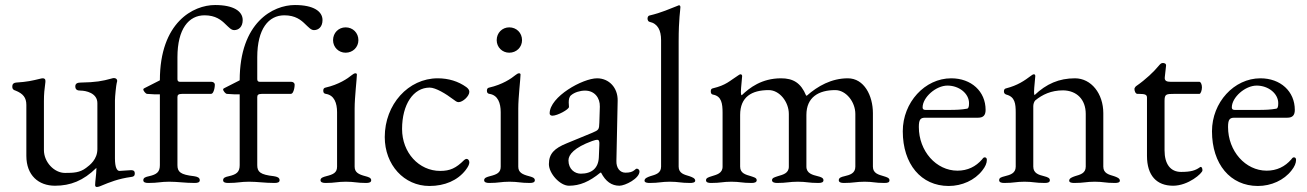

<svg xmlns="http://www.w3.org/2000/svg" viewBox="-20 -726 5209 765"><path d="M366 19C372 19 382 15 386 13C415 1 451 -14 503 -21C511 -22 517 -24 517 -35C517 -47 509 -48 502 -48C492 -48 466 -45 456 -45C446 -45 438 -59 438 -95V-326C438 -342 443 -388 445 -395C446 -399 447 -402 447 -404C447 -411 441 -415 434 -415C431 -415 427 -414 424 -413C388 -403 362 -398 301 -397C290 -397 280 -394 280 -382C280 -368 289 -365 301 -365C321 -365 368 -356 368 -315V-132C368 -91 338 -68 323 -57C298 -38 273 -37 239 -37C196 -37 155 -80 155 -128V-323C155 -353 157 -369 161 -400C162 -411 157 -414 151 -414C148 -414 147 -414 143 -413C106 -404 89 -400 44 -397C36 -396 29 -393 29 -381C29 -370 35 -367 42 -365C72 -353 85 -337 85 -308V-105C85 -27 134 14 199 14C261 14 312 -6 364 -57V-51C364 -34 359 -2 359 11C359 16 361 19 366 19Z M551 -370C551 -363 561 -353 565 -352C586 -350 604 -350 617 -350V-68C617 -41 605 -31 574 -24C560 -21 551 -18 551 -8C551 0 558 3 571 3C611 3 619 -2 654 -2C689 -2 716 3 756 3C769 3 776 0 776 -8C776 -18 767 -22 753 -24C699 -30 687 -41 687 -68V-339C687 -347 690 -352 706 -352H821C824 -352 828 -355 830 -360C834 -368 836 -380 836 -389C836 -395 830 -400 823 -400H698C692 -400 687 -402 687 -410V-498C687 -611 732 -665 795 -665C839 -665 862 -646 879 -629C892 -617 901 -606 913 -606C931 -606 947 -619 947 -646C947 -681 911 -706 837 -706C750 -706 617 -637 617 -406L558 -376C556 -375 551 -373 551 -370Z M869 -370C869 -363 879 -353 883 -352C904 -350 922 -350 935 -350V-68C935 -41 923 -31 892 -24C878 -21 869 -18 869 -8C869 0 876 3 889 3C929 3 937 -2 972 -2C1007 -2 1034 3 1074 3C1087 3 1094 0 1094 -8C1094 -18 1085 -22 1071 -24C1017 -30 1005 -41 1005 -68V-339C1005 -347 1008 -352 1024 -352H1139C1142 -352 1146 -355 1148 -360C1152 -368 1154 -380 1154 -389C1154 -395 1148 -400 1141 -400H1016C1010 -400 1005 -402 1005 -410V-498C1005 -611 1050 -665 1113 -665C1157 -665 1180 -646 1197 -629C1210 -617 1219 -606 1231 -606C1249 -606 1265 -619 1265 -646C1265 -681 1229 -706 1155 -706C1068 -706 935 -637 935 -406L876 -376C874 -375 869 -373 869 -370Z M1357 -516C1386 -516 1408 -538 1408 -566C1408 -595 1386 -617 1357 -617C1329 -617 1307 -595 1307 -566C1307 -538 1329 -516 1357 -516ZM1277 3C1316 3 1323 -2 1358 -2C1393 -2 1401 3 1439 3C1452 3 1459 0 1459 -8C1459 -18 1447 -21 1436 -24C1409 -31 1393 -39 1393 -62V-294C1393 -339 1402 -413 1402 -429C1402 -432 1400 -434 1396 -434C1392 -434 1387 -431 1382 -427C1365 -413 1330 -389 1277 -377C1271 -376 1268 -372 1268 -365C1268 -357 1271 -353 1278 -352C1312 -347 1323 -315 1323 -279V-62C1323 -38 1308 -31 1280 -24C1269 -21 1257 -18 1257 -8C1257 0 1265 3 1277 3Z M1691 15C1752 15 1803 -7 1835 -48C1845 -61 1850 -71 1850 -79C1850 -87 1845 -93 1839 -93C1836 -93 1832 -91 1829 -88C1797 -56 1773 -45 1734 -45C1649 -45 1582 -118 1582 -212C1582 -310 1627 -377 1692 -377C1716 -377 1757 -352 1786 -330C1794 -324 1800 -319 1807 -319C1824 -319 1850 -343 1850 -360C1850 -367 1846 -373 1838 -379C1806 -402 1767 -414 1724 -414C1607 -414 1513 -310 1513 -180C1513 -69 1590 15 1691 15Z M2009 -516C2038 -516 2060 -538 2060 -566C2060 -595 2038 -617 2009 -617C1981 -617 1959 -595 1959 -566C1959 -538 1981 -516 2009 -516ZM1929 3C1968 3 1975 -2 2010 -2C2045 -2 2053 3 2091 3C2104 3 2111 0 2111 -8C2111 -18 2099 -21 2088 -24C2061 -31 2045 -39 2045 -62V-294C2045 -339 2054 -413 2054 -429C2054 -432 2052 -434 2048 -434C2044 -434 2039 -431 2034 -427C2017 -413 1982 -389 1929 -377C1923 -376 1920 -372 1920 -365C1920 -357 1923 -353 1930 -352C1964 -347 1975 -315 1975 -279V-62C1975 -38 1960 -31 1932 -24C1921 -21 1909 -18 1909 -8C1909 0 1917 3 1929 3Z M2247 14C2290 14 2328 -2 2372 -38H2375C2393 -3 2417 14 2448 14C2471 14 2528 -15 2528 -43C2528 -49 2523 -54 2517 -54C2515 -54 2513 -53 2509 -49C2500 -41 2489 -38 2472 -38C2450 -38 2435 -57 2436 -85L2441 -325C2442 -376 2407 -414 2359 -414C2302 -414 2170 -341 2170 -274C2170 -269 2174 -265 2181 -265C2201 -265 2247 -290 2247 -300L2246 -318C2246 -330 2248 -341 2256 -347C2269 -358 2291 -365 2311 -365C2349 -365 2371 -336 2370 -301L2368 -237C2367 -210 2366 -208 2340 -197L2238 -155C2189 -135 2167 -114 2167 -72C2167 -35 2211 14 2247 14ZM2294 -34C2270 -34 2245 -52 2245 -87C2245 -110 2268 -138 2339 -164C2350 -168 2356 -169 2359 -169C2367 -169 2369 -163 2368 -148L2366 -99C2364 -56 2338 -34 2294 -34Z M2568 3C2607 3 2614 -2 2649 -2C2684 -2 2691 3 2730 3C2737 3 2750 2 2750 -6C2750 -16 2738 -20 2727 -24C2707 -30 2684 -35 2684 -62V-562C2684 -652 2691 -686 2691 -698C2691 -701 2689 -705 2686 -705C2684 -705 2682 -704 2680 -703C2648 -691 2618 -676 2567 -664C2563 -663 2560 -658 2560 -652C2560 -646 2563 -640 2568 -639C2601 -632 2614 -605 2614 -566V-62C2614 -35 2591 -30 2571 -24C2560 -20 2548 -16 2548 -6C2548 2 2561 3 2568 3Z M2813 3C2853 3 2859 -2 2894 -2C2929 -2 2935 3 2975 3C2987 3 2995 0 2995 -8C2995 -18 2983 -20 2972 -24C2952 -30 2929 -35 2929 -62V-268C2929 -340 2975 -367 3043 -367C3086 -367 3123 -320 3123 -272V-62C3123 -35 3099 -30 3079 -24C3068 -20 3056 -18 3056 -8C3056 0 3065 3 3076 3C3116 3 3124 -2 3159 -2C3194 -2 3201 3 3241 3C3254 3 3261 0 3261 -8C3261 -17 3251 -21 3238 -24C3218 -29 3193 -35 3193 -62V-268C3193 -339 3242 -367 3308 -367C3351 -367 3388 -320 3388 -272V-62C3388 -35 3366 -29 3345 -24C3332 -21 3322 -18 3322 -8C3322 0 3330 3 3342 3C3382 3 3390 -2 3425 -2C3460 -2 3464 3 3504 3C3519 3 3524 0 3524 -8C3524 -17 3514 -20 3501 -24C3481 -30 3458 -35 3458 -62V-275C3458 -345 3423 -414 3358 -414C3293 -414 3238 -383 3195 -345H3192C3171 -396 3140 -414 3092 -414C3015 -414 2966 -376 2936 -347H2934C2933 -348 2932 -353 2932 -359C2932 -378 2937 -414 2937 -423C2937 -427 2934 -430 2931 -430C2927 -430 2924 -427 2922 -426C2886 -403 2874 -387 2820 -374C2815 -373 2812 -370 2812 -362C2812 -354 2815 -350 2821 -349C2855 -343 2859 -313 2859 -277V-62C2859 -35 2835 -30 2816 -24C2803 -20 2793 -17 2793 -8C2793 1 2802 3 2813 3Z M3760 15C3813 15 3864 -8 3894 -47C3906 -62 3912 -76 3912 -89C3912 -95 3909 -99 3904 -99C3900 -99 3898 -98 3893 -91C3868 -62 3835 -46 3795 -46C3710 -46 3641 -124 3641 -220C3641 -249 3647 -257 3666 -257H3877C3898 -257 3907 -267 3907 -288C3907 -362 3850 -414 3770 -414C3665 -414 3577 -318 3577 -203C3577 -72 3650 15 3760 15ZM3668 -288C3660 -288 3656 -291 3656 -298C3656 -338 3709 -385 3755 -385C3802 -385 3841 -353 3841 -315C3841 -301 3839 -294 3833 -293C3811 -289 3791 -288 3759 -288Z M3981 3C4021 3 4027 -2 4062 -2C4097 -2 4103 3 4143 3C4156 3 4163 0 4163 -8C4163 -16 4156 -20 4140 -24C4120 -29 4097 -35 4097 -62V-303C4097 -311 4100 -321 4105 -326C4133 -349 4168 -366 4216 -366C4270 -365 4306 -330 4306 -272V-62C4306 -35 4283 -30 4263 -24C4252 -20 4240 -16 4240 -6C4240 2 4253 3 4260 3C4300 3 4307 -2 4342 -2C4377 -2 4382 3 4422 3C4430 3 4442 2 4442 -6C4442 -16 4430 -20 4419 -24C4399 -30 4376 -35 4376 -62V-275C4376 -353 4328 -414 4263 -414C4200 -414 4149 -392 4102 -347C4101 -348 4100 -353 4100 -359C4100 -378 4105 -414 4105 -423C4105 -427 4103 -430 4100 -430C4096 -430 4093 -428 4089 -425C4061 -404 4035 -386 3989 -374C3983 -373 3980 -369 3980 -362C3980 -354 3984 -351 3990 -349C4024 -340 4027 -313 4027 -277V-62C4027 -35 4004 -29 3984 -24C3969 -20 3961 -18 3961 -8C3961 0 3969 3 3981 3Z M4500 -372C4500 -362 4505 -352 4512 -352H4518C4544 -352 4550 -348 4550 -337V-105C4550 -26 4589 14 4654 14C4715 14 4771 -36 4771 -47C4771 -54 4769 -61 4764 -61C4763 -61 4761 -60 4760 -59C4743 -47 4725 -41 4686 -41C4643 -41 4620 -73 4620 -127V-324C4620 -351 4626 -352 4660 -352H4759C4764 -352 4769 -366 4769 -378C4769 -390 4764 -400 4759 -400H4645C4628 -400 4619 -404 4621 -419L4626 -464C4627 -473 4619 -475 4613 -475C4606 -475 4602 -470 4596 -463C4578 -441 4546 -410 4507 -383C4505 -382 4500 -375 4500 -372Z M4992 15C5045 15 5096 -8 5126 -47C5138 -62 5144 -76 5144 -89C5144 -95 5141 -99 5136 -99C5132 -99 5130 -98 5125 -91C5100 -62 5067 -46 5027 -46C4942 -46 4873 -124 4873 -220C4873 -249 4879 -257 4898 -257H5109C5130 -257 5139 -267 5139 -288C5139 -362 5082 -414 5002 -414C4897 -414 4809 -318 4809 -203C4809 -72 4882 15 4992 15ZM4900 -288C4892 -288 4888 -291 4888 -298C4888 -338 4941 -385 4987 -385C5034 -385 5073 -353 5073 -315C5073 -301 5071 -294 5065 -293C5043 -289 5023 -288 4991 -288Z"/></svg>

Font: EB Garamond
Style: Regular
Weight: 400
Designer: Georg Duffner and Octavio Pardo
Foundry: Georg Duffner
Version: Version 1.000;PS 001.000;hotconv 1.0.88;makeotf.lib2.5.64775